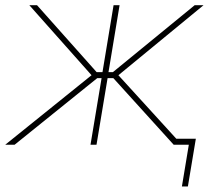

<svg xmlns="http://www.w3.org/2000/svg" viewBox="-43 -542 787 719"><path d="M-23.4 0 299.8 -260.3 66.9 -522.5H95.7L318.8 -272H340.8L382.3 -522.5H404.8L363.3 -272H379.9L686 -522.5H719.2L400.4 -260.3L637.7 0H607.4L381.3 -249.5H359.9L318.4 0H295.9L337.4 -249.5H321.3L11.7 0ZM638.2 156.2 664.1 0H611.3L615.2 -22.5H690.4L660.6 156.2Z"/></svg>

Font: Inter 28pt Thin
Style: Italic
Weight: 250
Italic angle: -9.3988°
Designer: Rasmus Andersson
Foundry: rsms
Version: Version 4.001;git-66647c0bb